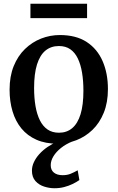

<svg xmlns="http://www.w3.org/2000/svg" viewBox="-20 -754 626 1022"><path d="M31 -276.5Q31 -348 53 -402.2Q75 -456.5 113 -493.2Q151 -530 199 -548.8Q247 -567.5 298.5 -567.5Q385 -567.5 441.5 -530.5Q498 -493.5 526.2 -428.5Q554.5 -363.5 554.5 -280Q554.5 -208 532.2 -153.5Q510 -99 472 -62.5Q434 -26 386 -7.5Q338 11 286.5 11Q222 11 174 -10.2Q126 -31.5 94.2 -70Q62.5 -108.5 46.8 -161.2Q31 -214 31 -276.5ZM294 -47.5Q335.5 -47.5 364.5 -72Q393.5 -96.5 408.8 -146Q424 -195.5 424 -271Q424 -323.5 416.8 -367.2Q409.5 -411 394.2 -442.8Q379 -474.5 354.2 -491.8Q329.5 -509 293.5 -509Q251.5 -509 222 -484.8Q192.5 -460.5 177 -411Q161.5 -361.5 161.5 -285.5Q161.5 -232.5 169 -189Q176.5 -145.5 192.2 -113.8Q208 -82 233 -64.8Q258 -47.5 294 -47.5ZM270 248Q243 248 215.2 239.2Q187.5 230.5 168.8 209.8Q150 189 150 154Q150 131.5 160.5 109Q171 86.5 189.5 66Q208 45.5 233.2 28.2Q258.5 11 287.5 -1L319.5 -5L365 -1Q330.5 13 304.8 33.5Q279 54 264.5 77.8Q250 101.5 250 125.5Q250 151 267 164.8Q284 178.5 313.5 178.5Q337.5 178.5 355.8 171Q374 163.5 393.5 152.5L402.5 204.5Q387 215.5 366.2 225.5Q345.5 235.5 321.2 241.8Q297 248 270 248ZM443.5 -734V-657.5H142V-734Z"/></svg>

Font: Merriweather 24pt SemiBold
Style: Regular
Weight: 600
Designer: Eben Sorkin
Foundry: Eben Sorkin
Version: Version 2.100